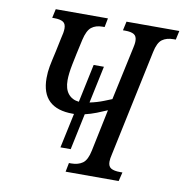

<svg xmlns="http://www.w3.org/2000/svg" viewBox="-80 -790 832 866"><g transform="rotate(10 336.0 -357.0)"><path d="M672 -714 663 -673H653Q621 -673 601 -658.5Q581 -644 572 -600L469 -113Q464 -93 464 -79Q464 -57 478 -49Q492 -41 519 -41H530L520 0H277L285 -41H296Q327 -41 347.5 -55.5Q368 -70 377 -114L417 -306Q397 -297 370 -286.5Q343 -276 317 -270L282 -104H235L269 -263H263Q119 -263 119 -401Q119 -429 124 -455.5Q129 -482 139 -525L152 -587Q160 -617 160 -635Q160 -657 146.5 -665Q133 -673 107 -673H97L106 -714H345L337 -673H327Q297 -673 277.5 -658Q258 -643 248 -599L233 -531Q231 -523 222.5 -480Q214 -437 214 -408Q214 -368 232 -346Q250 -324 281 -321L318 -496H365L329 -326Q363 -333 393 -345Q423 -357 428 -359L481 -605Q482 -610 483.5 -618Q485 -626 485 -635Q485 -657 471.5 -665Q458 -673 432 -673H421L430 -714Z"/></g></svg>

Font: Noto Serif Cond
Style: Italic
Weight: 400
Width: 3
Italic angle: -12°
Designer: Monotype Design Team
Foundry: Monotype Imaging Inc.
Version: Version 1.001